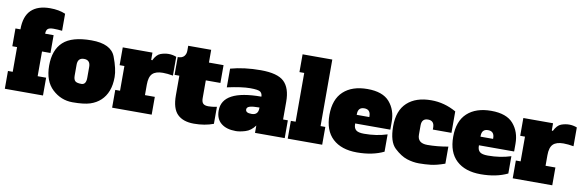

<svg xmlns="http://www.w3.org/2000/svg" viewBox="-54 -1261 5313 1744"><g transform="rotate(10 2603.0 -389.0)"><path d="M359.4 -613.8Q321.3 -613.8 306.6 -600.8Q292 -587.9 292 -556.2H370.1V-392.1H292V-164.1H370.1V0H18.1V-164.1H62V-392.1H18.1V-556.2H64Q64 -677.2 124 -734.6Q184.1 -792 296.9 -792Q378.9 -792 439 -766.1V-608.9Q397 -613.8 359.4 -613.8Z M738.3 -328.1Q738.3 -392.1 680.2 -392.1Q622.1 -392.1 622.1 -328.1V-228Q622.1 -193.8 636.5 -179Q650.9 -164.1 694.6 -164.1Q738.3 -164.1 738.3 -228ZM377.9 -278.3Q377.9 -422.4 457.8 -496.1Q537.6 -569.8 718 -569.8Q898.4 -569.8 940.2 -460.4Q981.9 -351.1 981.9 -277.3Q981.9 -203.6 960.9 -149.4Q939.9 -95.2 900.6 -58.6Q861.3 -22 805.2 -3.9Q749 14.2 643.6 14.2Q538.1 14.2 458 -60.3Q377.9 -134.8 377.9 -278.3Z M1407.7 -392.1Q1341.8 -392.1 1311.8 -362.5Q1281.7 -333 1281.7 -261.2V-164.1H1372.6V0H1007.8V-164.1H1051.8V-392.1H1007.8V-556.2H1281.7V-490.2L1291.5 -486.8Q1318.8 -543 1356.2 -556.4Q1393.6 -569.8 1429.7 -569.8Q1465.8 -569.8 1501 -556.2V-382.8Q1448.2 -392.1 1407.7 -392.1Z M1558.6 -210.9V-392.1H1514.6V-556.2Q1554.7 -556.2 1572.8 -576.7Q1590.8 -597.2 1590.8 -628.9V-673.8H1802.7V-556.2H1937.5V-392.1H1802.7V-228Q1802.7 -193.8 1817.1 -179Q1831.5 -164.1 1866.2 -164.1Q1900.9 -164.1 1943.8 -172.9V-16.1Q1863.8 14.2 1763.7 14.2Q1663.6 14.2 1611.1 -37.8Q1558.6 -89.8 1558.6 -210.9Z M2325.7 -233.9Q2263.7 -233.9 2236.6 -225.3Q2209.5 -216.8 2209.5 -195.8Q2209.5 -163.6 2264.6 -164.1Q2325.7 -164.1 2325.7 -228ZM2001.5 -535.2Q2126 -569.8 2279.8 -569.8Q2434.1 -569.8 2494.9 -511.7Q2555.7 -453.6 2555.7 -328.1V-164.1H2599.6V0H2325.7V-67.9Q2288.6 -16.6 2237.5 -1.2Q2186.5 14.2 2150.4 14.2Q2063.5 14.2 2014.4 -25.9Q1965.3 -65.9 1965.3 -142.1Q1965.3 -334 2325.7 -334Q2325.7 -361.8 2307.6 -377Q2289.6 -392.1 2212.4 -392.1Q2135.3 -392.1 2001.5 -362.8Z M2627.4 -777.8H2901.4V-164.1H2945.3V0H2627.4V-164.1H2671.4V-613.8H2627.4Z M3323.2 -328.1Q3323.2 -392.1 3265.1 -392.1Q3207 -392.1 3207 -328.1V-321.8H3323.2ZM3514.2 -36.1Q3410.6 14.2 3267.1 14.2Q3123 14.2 3043 -60.3Q2962.9 -134.8 2962.9 -278.3Q2962.9 -422.4 3042.7 -496.1Q3122.6 -569.8 3263.7 -569.8Q3404.8 -569.8 3468 -496.8Q3531.2 -423.8 3531.2 -314V-242.2H3207V-235.8Q3207 -199.7 3227.5 -181.9Q3248 -164.1 3302.2 -164.1Q3416.5 -164.1 3514.2 -195.8Z M3794.9 -328.1V-242.2Q3794.9 -164.1 3885.7 -164.1Q3976.6 -164.1 4077.1 -182.1V-24.9Q4002 2 3948.7 8.1Q3895.5 14.2 3839.8 14.2Q3784.2 14.2 3728 -3.9Q3671.9 -22 3611.3 -78.4Q3550.8 -134.8 3550.8 -278.3Q3550.8 -422.4 3630.6 -496.1Q3710.4 -569.8 3853 -569.8Q3973.6 -569.8 4083 -507.8V-310.1H3911.1V-328.1Q3911.1 -392.1 3853 -392.1Q3794.9 -392.1 3794.9 -328.1Z M4464.8 -328.1Q4464.8 -392.1 4406.7 -392.1Q4348.6 -392.1 4348.6 -328.1V-321.8H4464.8ZM4655.8 -36.1Q4552.2 14.2 4408.7 14.2Q4264.6 14.2 4184.6 -60.3Q4104.5 -134.8 4104.5 -278.3Q4104.5 -422.4 4184.3 -496.1Q4264.2 -569.8 4405.3 -569.8Q4546.4 -569.8 4609.6 -496.8Q4672.9 -423.8 4672.9 -314V-242.2H4348.6V-235.8Q4348.6 -199.7 4369.1 -181.9Q4389.6 -164.1 4443.8 -164.1Q4558.1 -164.1 4655.8 -195.8Z M5102.5 -392.1Q5036.6 -392.1 5006.6 -362.5Q4976.6 -333 4976.6 -261.2V-164.1H5067.4V0H4702.6V-164.1H4746.6V-392.1H4702.6V-556.2H4976.6V-490.2L4986.3 -486.8Q5013.7 -543 5051 -556.4Q5088.4 -569.8 5124.5 -569.8Q5160.6 -569.8 5195.8 -556.2V-382.8Q5143.1 -392.1 5102.5 -392.1Z"/></g></svg>

Font: AlfaSlabOne-Regular
Style: Regular
Weight: 400
Designer: JM Sole
Foundry: JM Sole
Version: Version 1.001